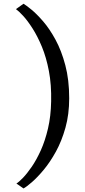

<svg xmlns="http://www.w3.org/2000/svg" viewBox="-20 -850 464 1053"><path d="M359.5 -311Q359.5 -223 339 -149.8Q318.5 -76.5 286.8 -18.8Q255 39 220 81Q185 123 155 149Q125 175 109 183.5L70 156.5Q83.5 148.5 105.8 125.5Q128 102.5 154 64.8Q180 27 203.8 -25.5Q227.5 -78 243.2 -145.2Q259 -212.5 260.5 -294Q262.5 -385.5 248.2 -460.2Q234 -535 209.8 -593.5Q185.5 -652 158.2 -694.5Q131 -737 106.8 -763.2Q82.5 -789.5 67.5 -800L109 -829.5Q122.5 -821.5 151.8 -797.8Q181 -774 216.5 -733Q252 -692 284.5 -632.2Q317 -572.5 338.2 -492.5Q359.5 -412.5 359.5 -311Z"/></svg>

Font: Merriweather 36pt
Style: Regular
Weight: 400
Designer: Eben Sorkin
Foundry: Eben Sorkin
Version: Version 2.100